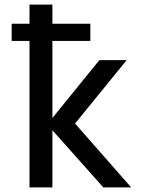

<svg xmlns="http://www.w3.org/2000/svg" viewBox="-20 -810 640 830"><path d="M30.5 -707.5H107.5V-790H206.5V-707.5H370.5V-633H206.5V-300L409.5 -550H527.5L304.5 -276L547 0H426.5L206.5 -247V0H107.5V-633H30.5Z"/></svg>

Font: JuliaMono Medium
Style: Regular
Weight: 500
Monospace: yes
Designer: cormullion
Foundry: corm
Version: Version 0.054; ttfautohint (v1.8.4)